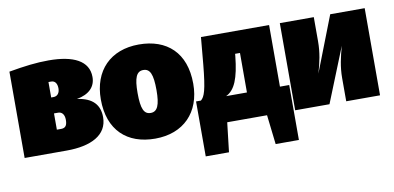

<svg xmlns="http://www.w3.org/2000/svg" viewBox="-70 -770 2386 1163"><g transform="rotate(-10 1123.0 -188.0)"><path d="M404 -297C482 -311 520 -353 520 -412C520 -511 428 -557 275 -557C199 -557 127 -548 30 -531V0H289C439 0 541 -51 541 -161C541 -235 501 -284 404 -297ZM269 -428C293 -428 305 -408 305 -380C305 -352 291 -333 266 -333H252V-428ZM279 -135H252V-235H278C302 -235 316 -215 316 -185C316 -156 309 -135 279 -135Z M830 -557C655 -557 546 -446 546 -269C546 -79 658 22 830 22C1005 22 1114 -90 1114 -266C1114 -457 1002 -557 830 -557ZM830 -400C871 -400 888 -365 888 -266C888 -174 871 -136 830 -136C789 -136 772 -170 772 -269C772 -362 788 -400 830 -400Z M1628 -157V-536H1209L1194 -370C1179 -212 1165 -176 1142 -157H1112V181H1255L1276 0H1521L1542 181H1685V-157ZM1425 -157H1297C1352 -183 1380 -251 1394 -387L1395 -400H1425Z M2216 -536H2004L1871 -194C1890 -259 1903 -317 1903 -388V-536H1694V0H1905L2040 -336C2022 -271 2008 -212 2008 -142V0H2216Z"/></g></svg>

Font: Fira Sans Ultra
Style: Regular
Weight: 950
Designer: Carrois Corporate & Edenspiekermann AG
Foundry: Carrois Corporate GbR & Edenspiekermann AG
Version: Version 4.203;PS 004.203;hotconv 1.0.88;makeotf.lib2.5.64775